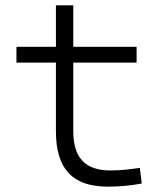

<svg xmlns="http://www.w3.org/2000/svg" viewBox="-20 -694 626 724"><path d="M386.7 9.8C432.6 9.8 471.2 5.9 514.6 -2L507.3 -61C468.3 -55.2 434.1 -51.3 396.5 -51.3C300.8 -51.3 256.3 -99.1 256.3 -200.2V-458H495.1V-517.6H256.3V-673.8H190.9V-517.6H42V-458H190.9V-198.7C190.9 -57.1 253.4 9.8 386.7 9.8Z"/></svg>

Font: Cascadia Code PL Light
Style: Regular
Weight: 300
Monospace: yes
Designer: Aaron Bell
Foundry: Saja Typeworks
Version: Version 2404.023